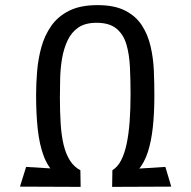

<svg xmlns="http://www.w3.org/2000/svg" viewBox="-20 -727 747 750"><path d="M272 -2Q226 -18 196 -47Q166 -76 150 -119.5Q134 -163 127.5 -222Q121 -281 121 -357Q121 -400 125 -448.5Q129 -497 141.5 -542.5Q154 -588 180 -625.5Q206 -663 250 -685Q294 -707 361 -707Q427 -707 469 -685.5Q511 -664 534.5 -627.5Q558 -591 568.5 -545Q579 -499 581 -450Q583 -401 583 -355Q583 -285 577 -230Q571 -175 557.5 -133Q544 -91 519 -62Q494 -33 457 -15L419 -62Q440 -75 453.5 -101.5Q467 -128 475 -166.5Q483 -205 486.5 -253.5Q490 -302 490 -360Q490 -415 487.5 -465.5Q485 -516 473.5 -554.5Q462 -593 434.5 -615.5Q407 -638 357 -638Q313 -638 286 -619.5Q259 -601 244 -569Q229 -537 222.5 -499Q216 -461 215 -420.5Q214 -380 214 -345Q214 -290 217 -243.5Q220 -197 228.5 -161.5Q237 -126 253 -100.5Q269 -75 294 -62ZM295 3 58 2 82 -75 294 -62ZM418 3 419 -62 626 -75 649 2Z"/></svg>

Font: Truculenta SemiBold
Style: Regular
Weight: 600
Version: Version 1.002